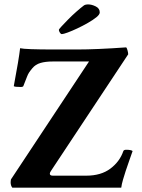

<svg xmlns="http://www.w3.org/2000/svg" viewBox="-20 -870 660 890"><path d="M37.1 0Q29.3 -9.8 29.3 -25.4Q29.3 -38.1 33.2 -42L392.6 -585H225.6Q190.4 -585 167.5 -578.1Q144.5 -571.3 129.9 -553.7Q120.1 -542 114.7 -533.7Q109.4 -525.4 105.5 -515.1Q101.6 -504.9 93.8 -485.4L88.9 -472.7Q87.9 -466.8 76.2 -466.8Q47.9 -466.8 43.9 -470.7Q67.4 -595.7 73.2 -646.5Q96.7 -640.6 231.4 -640.6H337.9Q382.8 -640.6 439.5 -643.1Q496.1 -645.5 564.5 -650.4Q567.4 -649.4 570.8 -637.7Q574.2 -626 574.2 -618.2L217.8 -80.1Q210.9 -70.3 210.9 -65.4Q210.9 -55.7 224.6 -55.7H379.9Q448.2 -55.7 491.7 -88.4Q535.2 -121.1 551.8 -169.9Q554.7 -175.8 564.5 -175.8Q587.9 -175.8 594.7 -169.9Q588.9 -153.3 578.6 -124Q568.4 -94.7 562.5 -77.1Q556.6 -59.6 550.3 -37.6Q543.9 -15.6 542 0ZM266.6 -711.9Q261.7 -711.9 257.3 -719.2Q252.9 -726.6 252.9 -731.4Q252.9 -734.4 265.1 -747.6Q277.3 -760.7 295.4 -779.3Q313.5 -797.9 334 -815.9Q354.5 -834 370.1 -845.7Q377 -849.6 387.7 -849.6Q405.3 -849.6 423.8 -840.3Q442.4 -831.1 442.4 -812.5Q442.4 -802.7 426.8 -790Q411.1 -777.3 387.2 -763.7Q363.3 -750 338.4 -738.3Q313.5 -726.6 293.5 -719.2Q273.4 -711.9 266.6 -711.9Z"/></svg>

Font: Crimson Text
Style: Bold
Weight: 700
Designer: Sebastian Kosch
Foundry: Sebastian Kosch
Version: Version 1.100